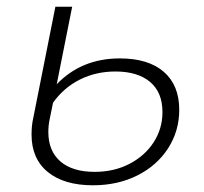

<svg xmlns="http://www.w3.org/2000/svg" viewBox="-20 -542 608 572"><path d="M74 -141Q74 -169 79 -190L145 -522H195L149 -291Q223 -368 337 -368Q422 -368 468 -328Q514 -288 514 -215Q514 -152 481 -100.5Q448 -49 389.5 -19.5Q331 10 257 10Q171 10 122.5 -29.5Q74 -69 74 -141ZM464 -208Q464 -267 427 -298Q390 -329 324 -329Q266 -329 218 -305Q170 -281 138 -236L128 -187Q124 -168 124 -149Q124 -92 160 -61Q196 -30 262 -30Q320 -30 366 -54Q412 -78 438 -118.5Q464 -159 464 -208Z"/></svg>

Font: Montserrat Alternates Light
Style: Italic
Weight: 300
Italic angle: -11.3°
Designer: Julieta Ulanovsky
Foundry: Julieta Ulanovsky
Version: Version 7.200